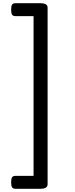

<svg xmlns="http://www.w3.org/2000/svg" viewBox="-20 -1095 465 1190"><path d="M49 35Q49 12 55 3.5Q61 -5 76 -5H188V-995H76Q61 -995 55 -1004Q49 -1013 49 -1035Q49 -1058 55 -1066.5Q61 -1075 76 -1075H231Q275 -1075 275 -1048V47Q275 75 231 75H76Q61 75 55 66Q49 57 49 35Z"/></svg>

Font: Playwrite ES Deco
Style: Regular
Weight: 400
Designer: Veronika Burian, José Scaglione
Foundry: TypeTogether
Version: Version 1.002